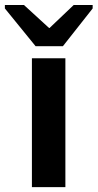

<svg xmlns="http://www.w3.org/2000/svg" viewBox="-60 -767 400 787"><path d="M70.8 0V-528.3H208V0ZM197.8 -577.6H85.9L-40 -732.4V-746.6H38.1L141.1 -652.3H143.1L242.2 -746.6H319.8V-732.4Z"/></svg>

Font: Liberation Sans
Style: Bold
Weight: 700
Designer: Steve Matteson
Foundry: Ascender Corporation
Version: Version 2.1.5